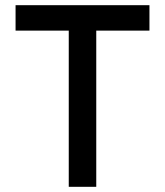

<svg xmlns="http://www.w3.org/2000/svg" viewBox="-20 -720 636 740"><path d="M556 -602H351V0H245V-602H40V-700H556Z"/></svg>

Font: Kulim Park SemiBold
Style: Regular
Weight: 600
Designer: Noponies / Dale Sattler
Foundry: Noponies
Version: Version 1.000; ttfautohint (v1.8.3)